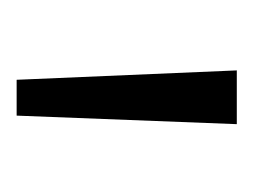

<svg xmlns="http://www.w3.org/2000/svg" viewBox="-56 -698 298 225"><g transform="rotate(90 92.5 -585.0)"><path d="M73 -456 62 -714H125L115 -456Z"/></g></svg>

Font: Noto Sans Khmer ExtraCondensed Light
Style: Regular
Weight: 300
Width: 2
Designer: Danh Hong and the Monotype Design Team
Foundry: Monotype Imaging Inc.
Version: Version 2.004; ttfautohint (v1.8.4.7-5d5b)